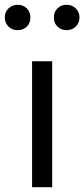

<svg xmlns="http://www.w3.org/2000/svg" viewBox="-39 -782 352 802"><path d="M-3.5 -747Q12 -762 35 -762Q58 -762 73 -747Q88 -732 88 -709Q88 -686 73 -671Q58 -656 35 -656Q12 -656 -3.5 -671Q-19 -686 -19 -709Q-19 -732 -3.5 -747ZM201 -747Q216 -762 239 -762Q262 -762 277.5 -747Q293 -732 293 -709Q293 -686 277.5 -671Q262 -656 239 -656Q216 -656 201 -671Q186 -686 186 -709Q186 -732 201 -747ZM179 -526V0H95V-526Z"/></svg>

Font: FiraGO Book
Style: Regular
Weight: 350
Designer: bBox Type
Foundry: bBox Type GmbH
Version: Version 1.001;PS 001.001;hotconv 1.0.88;makeotf.lib2.5.64775